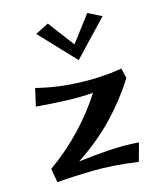

<svg xmlns="http://www.w3.org/2000/svg" viewBox="-113 -837 791 931"><g transform="rotate(-15 282.0 -372.0)"><path d="M55 -379 75 -467Q160 -446 239.5 -440Q319 -434 386 -437.5Q453 -441 503 -450L515 -400Q457 -307 377.5 -223.5Q298 -140 189 -68Q260 -77 340 -82.5Q420 -88 493 -82L468 9Q340 -9 240.5 -7Q141 -5 61 2L49 -68Q139 -132 212.5 -209.5Q286 -287 340 -372Q277 -367 208 -369.5Q139 -372 55 -379ZM215 -753 314 -622 413 -753 481 -719 314 -543 148 -719Z"/></g></svg>

Font: Marhey
Style: Regular
Weight: 400
Designer: Nur Syamsi & Bustanul Arifin
Foundry: Namelatype
Version: Version 1.000; ttfautohint (v1.8.4.7-5d5b)